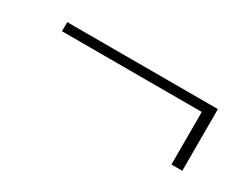

<svg xmlns="http://www.w3.org/2000/svg" viewBox="-36 -544 713 553"><g transform="rotate(30 321.0 -267.5)"><path d="M538.1 -165V-339.8H73.2V-370.1H574.2V-165Z"/></g></svg>

Font: TypoPRO Playfair Display
Style: Bold
Weight: 700
Designer: Claus Eggers Sørensen
Foundry: Claus Eggers Sørensen
Version: Version 1.004;PS 001.004;hotconv 1.0.70;makeotf.lib2.5.58329